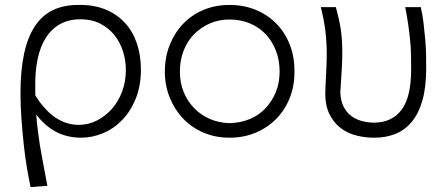

<svg xmlns="http://www.w3.org/2000/svg" viewBox="-20 -550 1814 778"><path d="M104 208Q97 176 89.5 132.5Q82 89 76.5 38Q71 -13 67 -67Q63 -121 63 -173Q63 -266 78 -334Q93 -402 122.5 -445.5Q152 -489 195.5 -509.5Q239 -530 296 -530Q298 -530 301 -530Q304 -530 307 -530Q364 -530 410 -510.5Q456 -491 487.5 -456Q519 -421 535 -373Q551 -325 551 -268Q551 -203 530.5 -151.5Q510 -100 476 -64.5Q442 -29 398 -10.5Q354 8 308 8Q282 8 255.5 2Q229 -4 204 -17.5Q179 -31 155 -54Q140 -68 127 -86Q129 -51 134 -16Q140 33 150 86Q160 139 172 203ZM123 -226Q123 -210 123 -195Q123 -179 123 -164Q139 -137 157 -117Q180 -90 204 -74Q228 -58 251.5 -51Q275 -44 298 -44Q338 -44 372.5 -61.5Q407 -79 433.5 -109Q460 -139 475 -179.5Q490 -220 490 -267Q490 -306 478 -343Q466 -380 443 -408.5Q420 -437 385.5 -454.5Q351 -472 305 -472Q265 -472 232.5 -457Q200 -442 176 -411.5Q152 -381 138.5 -335Q125 -289 123 -226Z M910 8Q853 8 805 -12.5Q757 -33 722.5 -69Q688 -105 668 -154Q648 -203 648 -260Q648 -319 668 -368.5Q688 -418 722.5 -454Q757 -490 805 -510Q853 -530 910 -530Q968 -530 1016.5 -510Q1065 -490 1100 -454Q1135 -418 1154 -369.5Q1173 -321 1173 -266Q1173 -263 1173 -260Q1173 -257 1173 -254Q1173 -201 1154 -153Q1135 -105 1100 -69Q1065 -33 1016.5 -12.5Q968 8 910 8ZM910 -51Q955 -52 992 -67.5Q1029 -83 1055.5 -111Q1082 -139 1097.5 -176.5Q1113 -214 1113 -260Q1113 -307 1097.5 -346Q1082 -385 1055.5 -412.5Q1029 -440 992 -455.5Q955 -471 910 -471Q868 -471 831.5 -455.5Q795 -440 767.5 -412.5Q740 -385 724.5 -346Q709 -307 709 -260Q709 -214 724.5 -176.5Q740 -139 767.5 -111Q795 -83 831.5 -67.5Q868 -52 910 -51Z M1298 -171Q1298 -183 1299 -201.5Q1300 -220 1301 -241.5Q1302 -263 1303 -285.5Q1304 -308 1304 -330Q1304 -382 1298 -428Q1292 -474 1280 -521H1341Q1347 -498 1352 -477Q1357 -456 1360.5 -433.5Q1364 -411 1365.5 -387Q1367 -363 1367 -334Q1367 -314 1366 -291Q1365 -268 1363.5 -246.5Q1362 -225 1361 -207Q1360 -189 1359 -177Q1360 -143 1371.5 -119.5Q1383 -96 1401.5 -81.5Q1420 -67 1445 -60Q1470 -53 1497 -53Q1569 -54 1607.5 -105.5Q1646 -157 1646 -270Q1646 -273 1646 -276Q1646 -296 1645.5 -324.5Q1645 -353 1642 -385Q1639 -417 1634 -451.5Q1629 -486 1622 -521H1685Q1692 -492 1696 -458.5Q1700 -425 1703 -391.5Q1706 -358 1706.5 -327.5Q1707 -297 1707 -274Q1707 -198 1692 -144.5Q1677 -91 1649 -57Q1621 -23 1582.5 -7.5Q1544 8 1496 8Q1459 8 1423.5 -1Q1388 -10 1360 -31.5Q1332 -53 1315 -87.5Q1298 -122 1298 -171Z"/></svg>

Font: Rising Sun Light
Style: Regular
Weight: 300
Designer: Matt McInerney, Pablo Impallari, Rodrigo Fuenzalida (Raleway font), Stephen Hutchings (Greek), Cristiano Sobral (main ch
Foundry: The Rising Sun Project Authors
Version: Version 4.327; ttfautohint (v1.8.4.7-5d5b-dirty)